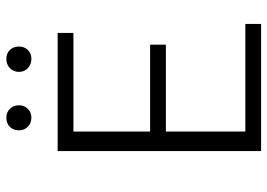

<svg xmlns="http://www.w3.org/2000/svg" viewBox="-142 -722 864 621"><g transform="rotate(-90 290.5 -412.0)"><path d="M220 -743Q202 -743 190.5 -754.5Q179 -766 179 -783Q179 -801 190 -812.5Q201 -824 220 -824Q237 -824 248.5 -812.5Q260 -801 260 -783Q260 -766 248.5 -754.5Q237 -743 220 -743ZM368 -783Q368 -801 380 -812.5Q392 -824 410 -824Q428 -824 439 -812.5Q450 -801 450 -783Q450 -766 439 -754.5Q428 -743 410 -743Q392 -743 380 -754.5Q368 -766 368 -783ZM175 -51H523V0H112V-658H494V-607H175V-359H456V-308H175Z"/></g></svg>

Font: EauTestSC Semilight
Style: Regular
Weight: 300
Designer: Christian Thalmann (Catharsis Fonts)
Version: Version 0.001;PS 000.001;hotconv 1.0.88;makeotf.lib2.5.64775